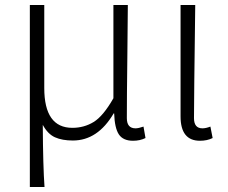

<svg xmlns="http://www.w3.org/2000/svg" viewBox="-20 -553 916 772"><path d="M100 199V-533H158V-199Q158 -39 271 -39Q318 -39 356.5 -62.5Q395 -86 436 -158V-533H494Q494 -479 492 -320.5Q490 -162 490 -78Q490 -37 525 -37Q537 -37 557 -44L565 2Q543 13 515 13Q475 13 458 -12.5Q441 -38 439 -97H437Q373 12 273 12Q230 12 201 -1Q172 -14 152 -51Q153 117 159 199Z M784 13Q706 13 706 -85V-533H765Q760 -148 760 -78Q760 -37 794 -37Q808 -37 826 -44L835 2Q813 13 784 13Z"/></svg>

Font: Noto Sans Korean Light
Style: Regular
Weight: 300
Designer: Ryoko NISHIZUKA  (kana & ideographs); Paul D. Hunt (Latin, Greek & Cyrillic); Wenlong ZHANG  (bopomofo); Sandoll Communi
Foundry: Adobe Systems Incorporated
Version: Version 1.000;PS 1;hotconv 1.0.78;makeotf.lib2.5.61930